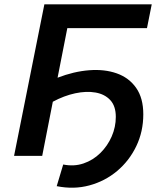

<svg xmlns="http://www.w3.org/2000/svg" viewBox="-20 -720 744 887"><path d="M45 0 185 -700H681L659 -590H291L246 -361Q321 -390 392 -395.5Q463 -401 519.5 -381Q576 -361 609 -314Q642 -267 642 -192Q642 -112 609.5 -44.5Q577 23 521 70Q465 117 393 136.5Q321 156 242 140L272 40Q322 50 366 35Q410 20 443.5 -13Q477 -46 496 -89.5Q515 -133 515 -180Q515 -230 489.5 -257.5Q464 -285 421.5 -292.5Q379 -300 327.5 -289Q276 -278 224 -250L175 0Z"/></svg>

Font: Montserrat SemiBold
Style: Italic
Weight: 600
Italic angle: -11.3°
Designer: Julieta Ulanovsky
Foundry: Julieta Ulanovsky
Version: Version 9.000; ttfautohint (v1.8.4.7-5d5b)